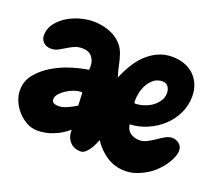

<svg xmlns="http://www.w3.org/2000/svg" viewBox="-105 -741 1029 905"><g transform="rotate(20 409.0 -288.5)"><path d="M807.6 -160.2Q807.6 -143.6 800.8 -126.5Q793.9 -109.4 785.2 -95.7Q770.5 -72.3 750.5 -51.8Q730.5 -31.2 706.1 -16.1Q681.6 -1 654.8 8.3Q627.9 17.6 599.6 17.6Q547.9 17.6 506.8 -9.3Q465.8 -36.1 438.5 -78.1Q435.5 -69.3 429.2 -55.7Q422.9 -42 414.1 -28.8Q405.3 -15.6 394.5 -6.3Q383.8 2.9 372.1 2.9Q335.9 2.9 316.4 -20.5Q296.9 -43.9 297.9 -79.1Q266.6 -51.8 227.1 -35.6Q187.5 -19.5 146.5 -19.5Q118.2 -19.5 92.8 -33.2Q67.4 -46.9 47.9 -68.4Q28.3 -89.8 16.6 -116.7Q4.9 -143.6 4.9 -170.9Q4.9 -217.8 33.7 -252.9Q62.5 -288.1 104.5 -313Q146.5 -337.9 193.8 -352.5Q241.2 -367.2 278.3 -372.1Q278.3 -377 278.8 -380.9Q279.3 -384.8 279.3 -388.7Q279.3 -418.9 262.7 -438Q246.1 -457 215.8 -457Q191.4 -457 173.8 -448.7Q156.2 -440.4 140.6 -430.7Q125 -420.9 109.4 -412.6Q93.8 -404.3 74.2 -404.3Q52.7 -404.3 37.6 -417.5Q22.5 -430.7 22.5 -453.1Q22.5 -486.3 42.5 -512.7Q62.5 -539.1 91.8 -557.1Q121.1 -575.2 155.8 -584.5Q190.4 -593.8 219.7 -593.8Q246.1 -593.8 272.9 -587.9Q299.8 -582 322.8 -569.8Q345.7 -557.6 363.3 -538.1Q380.9 -518.6 389.6 -492.2Q398.4 -465.8 403.8 -438.5Q409.2 -411.1 418 -384.8Q431.6 -418 451.2 -450.7Q470.7 -483.4 496.1 -508.3Q521.5 -533.2 554.2 -548.8Q586.9 -564.5 627 -564.5Q659.2 -564.5 687 -554.7Q714.8 -544.9 734.9 -526.4Q754.9 -507.8 766.6 -481Q778.3 -454.1 778.3 -420.9Q778.3 -374 758.8 -334Q739.3 -293.9 707 -264.2Q674.8 -234.4 632.8 -216.3Q590.8 -198.2 545.9 -196.3Q549.8 -168 568.8 -154.8Q587.9 -141.6 614.3 -141.6Q633.8 -141.6 652.3 -151.4Q670.9 -161.1 688.5 -173.3Q706.1 -185.5 723.1 -195.3Q740.2 -205.1 757.8 -205.1Q777.3 -205.1 792.5 -192.4Q807.6 -179.7 807.6 -160.2ZM661.1 -394.5Q661.1 -412.1 651.9 -425.8Q642.6 -439.5 623 -439.5Q598.6 -439.5 581.5 -426.8Q564.5 -414.1 553.2 -395Q542 -376 536.6 -353Q531.2 -330.1 531.2 -310.5Q531.2 -308.6 531.7 -302.7Q532.2 -296.9 536.1 -296.9Q556.6 -296.9 578.6 -303.7Q600.6 -310.5 618.7 -323.2Q636.7 -335.9 648.9 -354Q661.1 -372.1 661.1 -394.5ZM288.1 -196.3 285.2 -260.7Q282.2 -261.7 277.3 -261.7Q264.6 -261.7 245.6 -255.4Q226.6 -249 209 -237.8Q191.4 -226.6 179.2 -212.9Q167 -199.2 167 -184.6Q167 -171.9 176.8 -167Q186.5 -162.1 199.2 -162.1Q220.7 -162.1 245.1 -173.3Q269.5 -184.6 288.1 -196.3Z"/></g></svg>

Font: Chewy
Style: Regular
Weight: 400
Designer: Squid
Foundry: Font Diner, Inc DBA Sideshow
Version: Version 1.000